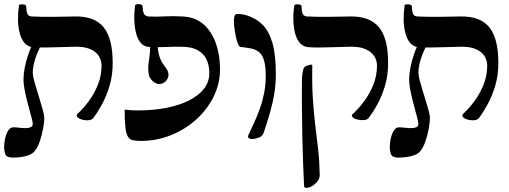

<svg xmlns="http://www.w3.org/2000/svg" viewBox="-44 -672 2471 932"><path d="M409 -99Q402 -90 386 -88.5Q370 -87 354 -91.5Q338 -96 331 -104Q324 -112 335 -122Q362 -147 388 -182.5Q414 -218 431.5 -261.5Q449 -305 449 -354Q449 -378 436 -399.5Q423 -421 393 -434Q363 -447 311 -445Q273 -444 239.5 -443Q206 -442 175.5 -441.5Q145 -441 116 -443Q91 -445 75.5 -463Q60 -481 52 -510.5Q44 -540 43.5 -575Q43 -610 48 -646Q49 -650 57.5 -651Q66 -652 74.5 -649.5Q83 -647 83 -641Q84 -617 89 -605Q94 -593 110 -592Q135 -591 161 -590.5Q187 -590 224 -590.5Q261 -591 319 -592Q366 -593 400.5 -580.5Q435 -568 457.5 -541.5Q480 -515 491.5 -471.5Q503 -428 503 -366Q503 -306 488 -256Q473 -206 451.5 -166.5Q430 -127 409 -99ZM19 93Q-11 93 -17.5 78Q-24 63 -24 38Q-24 31 -22 16Q-20 1 -15 -15Q-10 -31 -1 -42.5Q8 -54 20 -54Q33 -54 49 -52Q65 -50 80 -50Q95 -50 105 -54.5Q115 -59 115 -71Q115 -78 110.5 -96Q106 -114 99 -138.5Q92 -163 85.5 -190Q79 -217 74.5 -242Q70 -267 70 -287Q70 -312 76 -343Q82 -374 93 -407Q104 -440 120 -468L164 -469Q147 -439 136 -411.5Q125 -384 120 -361Q115 -338 115 -320Q115 -306 121 -283.5Q127 -261 135 -234.5Q143 -208 151 -182Q159 -156 165 -134Q171 -112 171 -99Q171 -79 165.5 -49Q160 -19 150 11.5Q140 42 124 62Q114 74 97 80.5Q80 87 59.5 90Q39 93 19 93Z M720 -480Q720 -435 727 -408.5Q734 -382 744 -367Q754 -352 762.5 -340.5Q771 -329 774 -313Q775 -294 761.5 -279Q748 -264 727 -264Q719 -264 708 -270.5Q697 -277 688 -288.5Q679 -300 678 -312Q674 -339 676.5 -358.5Q679 -378 682 -400Q685 -422 685 -453ZM640 12Q615 12 600 8.5Q585 5 576.5 -9.5Q568 -24 564.5 -55Q561 -86 561 -140Q575 -139 586 -137.5Q597 -136 626 -136Q701 -136 764 -148.5Q827 -161 873.5 -184.5Q920 -208 946 -241Q972 -274 972 -316Q972 -356 958 -384.5Q944 -413 914.5 -429Q885 -445 838 -445Q810 -446 766.5 -444Q723 -442 681 -444Q655 -445 639.5 -463.5Q624 -482 616.5 -511Q609 -540 608 -575.5Q607 -611 612 -646Q613 -650 621.5 -651.5Q630 -653 639 -650.5Q648 -648 648 -642Q649 -618 654.5 -606Q660 -594 676 -592Q715 -590 754.5 -592.5Q794 -595 843 -592Q905 -589 945 -553Q985 -517 1004.5 -460Q1024 -403 1024 -337Q1024 -266 993 -203Q962 -140 908 -91.5Q854 -43 785 -15.5Q716 12 640 12Z M1178 3Q1172 3 1164.5 -1Q1157 -5 1162 -17Q1174 -43 1188.5 -74Q1203 -105 1216 -140.5Q1229 -176 1237.5 -217Q1246 -258 1246 -303Q1246 -373 1227 -403.5Q1208 -434 1160 -439Q1151 -441 1141.5 -442Q1132 -443 1123 -444Q1117 -445 1110.5 -461Q1104 -477 1099.5 -501Q1095 -525 1092.5 -548.5Q1090 -572 1093 -588Q1096 -604 1105 -604Q1116 -604 1127.5 -603Q1139 -602 1155 -597Q1200 -583 1231 -551.5Q1262 -520 1278.5 -463Q1295 -406 1295 -313Q1295 -241 1279 -174Q1263 -107 1236 -28Q1230 -10 1211 -3.5Q1192 3 1178 3Z M1745 -99Q1738 -90 1722 -89Q1706 -88 1690 -92Q1674 -96 1666.5 -104.5Q1659 -113 1672 -122Q1699 -147 1725 -182.5Q1751 -218 1768.5 -261.5Q1786 -305 1786 -354Q1786 -378 1772.5 -399.5Q1759 -421 1729 -434Q1699 -447 1648 -445Q1610 -444 1576 -443Q1542 -442 1512 -441.5Q1482 -441 1453 -443Q1428 -445 1412 -463Q1396 -481 1388.5 -510.5Q1381 -540 1380 -575Q1379 -610 1385 -646Q1386 -650 1394 -651Q1402 -652 1411 -649.5Q1420 -647 1420 -641Q1420 -617 1425.5 -605Q1431 -593 1447 -592Q1471 -591 1497 -590.5Q1523 -590 1560 -590.5Q1597 -591 1656 -592Q1702 -593 1736.5 -580.5Q1771 -568 1794 -541.5Q1817 -515 1828.5 -471.5Q1840 -428 1840 -366Q1840 -306 1825 -256Q1810 -206 1788.5 -166.5Q1767 -127 1745 -99ZM1444 240Q1438 240 1435.5 238Q1433 236 1432 230Q1430 188 1427.5 126Q1425 64 1423.5 -8.5Q1422 -81 1421.5 -154.5Q1421 -228 1422 -294Q1424 -321 1428 -334.5Q1432 -348 1443 -352L1466 -359L1472 -355Q1470 -266 1474.5 -195Q1479 -124 1486.5 -63.5Q1494 -3 1500.5 55.5Q1507 114 1508 178Q1508 194 1497 208Q1486 222 1471 231Q1456 240 1444 240Z M2281 -99Q2274 -90 2258 -88.5Q2242 -87 2226 -91.5Q2210 -96 2203 -104Q2196 -112 2207 -122Q2234 -147 2260 -182.5Q2286 -218 2303.5 -261.5Q2321 -305 2321 -354Q2321 -378 2308 -399.5Q2295 -421 2265 -434Q2235 -447 2183 -445Q2145 -444 2111.5 -443Q2078 -442 2047.5 -441.5Q2017 -441 1988 -443Q1963 -445 1947.5 -463Q1932 -481 1924 -510.5Q1916 -540 1915.5 -575Q1915 -610 1920 -646Q1921 -650 1929.5 -651Q1938 -652 1946.5 -649.5Q1955 -647 1955 -641Q1956 -617 1961 -605Q1966 -593 1982 -592Q2007 -591 2033 -590.5Q2059 -590 2096 -590.5Q2133 -591 2191 -592Q2238 -593 2272.5 -580.5Q2307 -568 2329.5 -541.5Q2352 -515 2363.5 -471.5Q2375 -428 2375 -366Q2375 -306 2360 -256Q2345 -206 2323.5 -166.5Q2302 -127 2281 -99ZM1891 93Q1861 93 1854.5 78Q1848 63 1848 38Q1848 31 1850 16Q1852 1 1857 -15Q1862 -31 1871 -42.5Q1880 -54 1892 -54Q1905 -54 1921 -52Q1937 -50 1952 -50Q1967 -50 1977 -54.5Q1987 -59 1987 -71Q1987 -78 1982.5 -96Q1978 -114 1971 -138.5Q1964 -163 1957.5 -190Q1951 -217 1946.5 -242Q1942 -267 1942 -287Q1942 -312 1948 -343Q1954 -374 1965 -407Q1976 -440 1992 -468L2036 -469Q2019 -439 2008 -411.5Q1997 -384 1992 -361Q1987 -338 1987 -320Q1987 -306 1993 -283.5Q1999 -261 2007 -234.5Q2015 -208 2023 -182Q2031 -156 2037 -134Q2043 -112 2043 -99Q2043 -79 2037.5 -49Q2032 -19 2022 11.5Q2012 42 1996 62Q1986 74 1969 80.5Q1952 87 1931.5 90Q1911 93 1891 93Z"/></svg>

Font: Noto Rashi Hebrew SemiBold
Style: Regular
Weight: 600
Version: Version 1.006